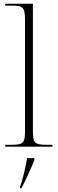

<svg xmlns="http://www.w3.org/2000/svg" viewBox="-20 -780 307 1021"><path d="M8 0H259V-10H234C163 -10 155 -18 155 -86V-760H8V-750H43C102 -750 113 -742 113 -672V-85C113 -18 105 -10 35 -10H8ZM87 213V221H94C117 178 145 115 163 71V61H124C117 107 101 173 87 213Z"/></svg>

Font: Noto Serif Display ExtraLight
Style: Regular
Weight: 200
Designer: Monotype Design Team
Foundry: Monotype Imaging Inc.
Version: Version 2.009